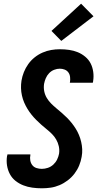

<svg xmlns="http://www.w3.org/2000/svg" viewBox="-20 -1009 540 1037"><path d="M206 8Q180 8 154.5 4.5Q129 1 106 -8Q83 -17 64 -32Q45 -47 33.5 -68.5Q22 -90 18 -115Q14 -140 18 -166Q19 -168 19.5 -170.5Q20 -173 20 -175H144Q144 -174 144 -173Q144 -172 144 -171Q141 -157 143.5 -142.5Q146 -128 154.5 -117Q163 -106 177 -101.5Q191 -97 206 -97Q222 -97 238.5 -102.5Q255 -108 268 -120Q281 -132 288.5 -147.5Q296 -163 299 -179Q302 -200 297.5 -219.5Q293 -239 283.5 -255.5Q274 -272 260.5 -285.5Q247 -299 232 -311Q217 -323 203 -335.5Q189 -348 175.5 -361.5Q162 -375 150 -390Q138 -405 128 -421.5Q118 -438 110.5 -455.5Q103 -473 98.5 -493Q94 -513 93.5 -533Q93 -553 96 -573Q100 -597 109 -619.5Q118 -642 132.5 -662.5Q147 -683 167 -699Q187 -715 210 -725Q233 -735 256.5 -739Q280 -743 303 -743Q329 -743 353.5 -739.5Q378 -736 400 -727Q422 -718 440.5 -702.5Q459 -687 469.5 -666.5Q480 -646 483.5 -621Q487 -596 483 -571Q483 -569 482.5 -567Q482 -565 481 -562H357Q357 -563 357.5 -564Q358 -565 358 -566Q360 -579 358.5 -593Q357 -607 349.5 -617.5Q342 -628 329.5 -633Q317 -638 303 -638Q288 -638 272.5 -632Q257 -626 245.5 -614Q234 -602 227.5 -587Q221 -572 218 -556Q215 -535 219 -515.5Q223 -496 233 -479.5Q243 -463 256.5 -449.5Q270 -436 284.5 -424Q299 -412 313.5 -399.5Q328 -387 341.5 -373.5Q355 -360 367 -345Q379 -330 389 -314Q399 -298 406.5 -280Q414 -262 418.5 -242.5Q423 -223 424 -203Q425 -183 421 -162Q417 -138 407.5 -115Q398 -92 382.5 -71.5Q367 -51 346 -35Q325 -19 301.5 -9Q278 1 254 4.5Q230 8 206 8ZM311 -788 258 -842 418 -989 485 -921Z"/></svg>

Font: Iosevka Curly XBdObl
Style: Regular
Weight: 800
Italic angle: -9°
Monospace: yes
Designer: Belleve Invis
Foundry: Belleve Invis
Version: Version 11.1.0; ttfautohint (v1.8.3)